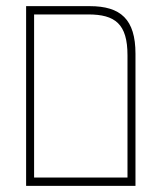

<svg xmlns="http://www.w3.org/2000/svg" viewBox="-20 -605 536 625"><path d="M65 0H421V-430C421 -542 373 -585 272 -585H65ZM91 -27V-558H267C355 -558 395 -527 395 -425V-27Z"/></svg>

Font: Noto Sans Hebrew Condensed Thin
Style: Regular
Weight: 100
Width: 3
Designer: Monotype Design Team
Foundry: Monotype Imaging Inc.
Version: Version 2.004